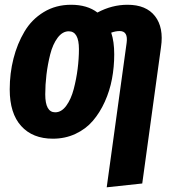

<svg xmlns="http://www.w3.org/2000/svg" viewBox="-20 -568 726 810"><path d="M518.1 -547.9Q596.7 -547.9 634 -499.8Q671.4 -451.7 659.2 -369.1L580.1 206.1L430.2 222.2L514.2 -387.2Q521 -437 484.9 -437Q467.8 -437 449.2 -430.2Q461.9 -392.6 461.9 -338.9Q461.9 -285.6 452.4 -235.1Q442.9 -184.6 422.1 -138.7Q401.4 -92.8 371.6 -58.1Q341.8 -23.4 298.3 -3.2Q254.9 17.1 203.1 17.1Q117.7 17.1 69.3 -36.4Q21 -89.8 21 -190.9Q21 -258.8 36.9 -321Q52.7 -383.3 83.3 -434.8Q113.8 -486.3 164.6 -517.1Q215.3 -547.9 279.8 -547.9Q348.1 -547.9 391.1 -515.1Q452.1 -547.9 518.1 -547.9ZM212.9 -94.2Q239.3 -94.2 259.5 -121.8Q279.8 -149.4 291 -192.1Q302.2 -234.9 307.6 -278.1Q313 -321.3 313 -360.8Q313 -436 270 -436Q243.7 -436 223.1 -408.7Q202.6 -381.3 191.9 -338.9Q181.2 -296.4 176 -253.2Q170.9 -210 170.9 -169.9Q170.9 -94.2 212.9 -94.2Z"/></svg>

Font: Fira Sans Compressed
Style: Bold Italic
Weight: 700
Width: 3
Italic angle: -8°
Designer: Carrois Corporate & Edenspiekermann AG
Foundry: Carrois Corporate GbR & Edenspiekermann AG
Version: Version 4.203;PS 004.203;hotconv 1.0.88;makeotf.lib2.5.64775